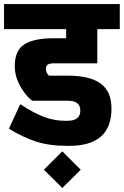

<svg xmlns="http://www.w3.org/2000/svg" viewBox="-30 -694 612 949"><path d="M0 0ZM197 -353Q197 -345 201 -335.5Q205 -326 212 -320H307Q414 -320 467.5 -281Q521 -242 521 -157Q521 27 312 27H305Q213 27 147.5 5.5Q82 -16 14 -58L70 -179Q137 -135 188 -116Q239 -97 292 -97H303Q367 -97 367 -147Q367 -196 307 -196H129Q98 -219 70.5 -267.5Q43 -316 43 -368Q43 -444 90 -474.5Q137 -505 237 -505H297V-550H-10V-674H562V-550H451V-381H237Q216 -381 206.5 -375Q197 -369 197 -353ZM187 145 278 54 369 145 278 235Z"/></svg>

Font: Biryani Heavy
Style: Regular
Weight: 900
Designer: Dan Reynolds and Mathieu Réguer
Foundry: Dan Reynolds and Mathieu Réguer
Version: Version 1.003; ttfautohint (v1.1) -l 5 -r 5 -G 72 -x 0 -D la